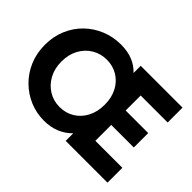

<svg xmlns="http://www.w3.org/2000/svg" viewBox="-138 -1012 1302 1302"><g transform="rotate(45 513.5 -360.5)"><path d="M381.3 7.8Q309.1 7.8 244.1 -19.5Q179.2 -46.9 129.2 -96.4Q79.1 -146 50.5 -213.4Q22 -280.8 22 -361.3Q22 -440.9 50.3 -508.1Q78.6 -575.2 128.9 -624.3Q179.2 -673.3 245.4 -700.4Q311.5 -727.5 386.7 -727.5Q450.2 -727.5 498.8 -708Q547.4 -688.5 582.5 -650.9V-719.7H983.4V-577.1H724.6V-433.1H940.9V-294.9H724.6V-142.6H983.4V0H582.5V-72.8Q544.9 -33.7 494.1 -12.9Q443.4 7.8 381.3 7.8ZM391.1 -132.8Q450.7 -132.8 497.3 -161.9Q543.9 -190.9 570.3 -242.2Q596.7 -293.5 596.7 -360.4Q596.7 -427.7 570.1 -478.8Q543.5 -529.8 496.8 -558.3Q450.2 -586.9 391.1 -586.9Q332 -586.9 284.4 -558.1Q236.8 -529.3 209.2 -478.3Q181.6 -427.2 181.6 -360.4Q181.6 -293.9 209.2 -242.7Q236.8 -191.4 284.2 -162.1Q331.5 -132.8 391.1 -132.8Z"/></g></svg>

Font: Reddit Sans ExtraBold
Style: Regular
Weight: 800
Designer: Stephen Hutchings
Foundry: Reddit
Version: Version 1.014; ttfautohint (v1.8.4.7-5d5b)